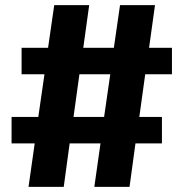

<svg xmlns="http://www.w3.org/2000/svg" viewBox="-20 -727 714 747"><path d="M25 -272H129L153 -438H64V-541H167L191 -707H327L304 -541H423L447 -707H583L560 -541H649V-438H545L522 -272H610V-169H507L484 0H347L371 -169H251L228 0H91L115 -169H25ZM266 -272H385L409 -438H289Z"/></svg>

Font: Bitter ExtraBold
Style: Regular
Weight: 800
Designer: Sol Matas, and Bitter project Authors
Foundry: Sol Matas
Version: Version 2.001